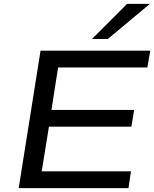

<svg xmlns="http://www.w3.org/2000/svg" viewBox="-20 -965 791 985"><path d="M76 0 188 -705H751L736 -619H278L244 -401H668L654 -315H231L194 -86H652L639 0ZM452 -765 632 -945H749L533 -765Z"/></svg>

Font: Nunito Sans 10pt Expanded Medium
Style: Italic
Weight: 500
Width: 7
Italic angle: -9°
Designer: Vernon Adams
Foundry: Vernon Adams
Version: Version 3.101;gftools[0.9.27]